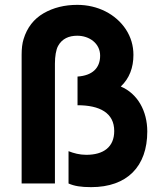

<svg xmlns="http://www.w3.org/2000/svg" viewBox="-20 -755 686 790"><path d="M355 15C503.5 15 586 -70.5 586 -214C586 -298.5 546 -370 477 -399C512.5 -432.5 529 -477 529 -529C529 -567.5 518.5 -602.5 498 -634C456.5 -697 382 -735 298 -735C245.5 -735 199.5 -723.5 159.5 -700.5C119 -677 91.5 -641.5 77 -594C71.5 -576.5 69 -555 69 -530V0H206V-493C206 -523.5 210.5 -550.5 219 -566C235.5 -596 263.5 -608 298 -608C347 -608 392 -577 392 -526C392 -474.5 359.5 -444 299 -440V-322C390.5 -322 450 -290.5 450 -216C450 -150 406 -118 335 -118C307 -118 283.5 -124.5 262 -133V0C286 10.5 312.5 15 355 15Z"/></svg>

Font: Vela Sans ExtBd
Style: Regular
Weight: 800
Designer: Principal design: Mikhail Sharanda - project Manrope.
Design modification: Ravid Balaliev
Foundry: Mikhail Sharanda
Version: Version 1.001